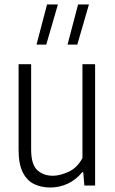

<svg xmlns="http://www.w3.org/2000/svg" viewBox="-20 -828 512 857"><path d="M205 9Q165 9 132.8 -6.2Q100.5 -21.5 81.8 -58.5Q63 -95.5 63 -159.5V-541.5H119V-160.5Q119 -94 146.2 -68.8Q173.5 -43.5 216.5 -43.5Q246.5 -43.5 285.2 -60.8Q324 -78 348 -122.5V-541.5H404.5V0H356.5L351.5 -59.5H347Q318.5 -24.5 281.5 -7.8Q244.5 9 205 9ZM281.5 -629 328.5 -808H377L325 -629ZM143 -629 190 -808H238.5L186.5 -629Z"/></svg>

Font: Encode Sans Cnd Lt
Style: Regular
Weight: 300
Width: 3
Designer: Multiple Designers
Foundry: Impallari Type
Version: Version 3.002; ttfautohint (v1.8.3) -l 8 -r 50 -G 200 -x 14 